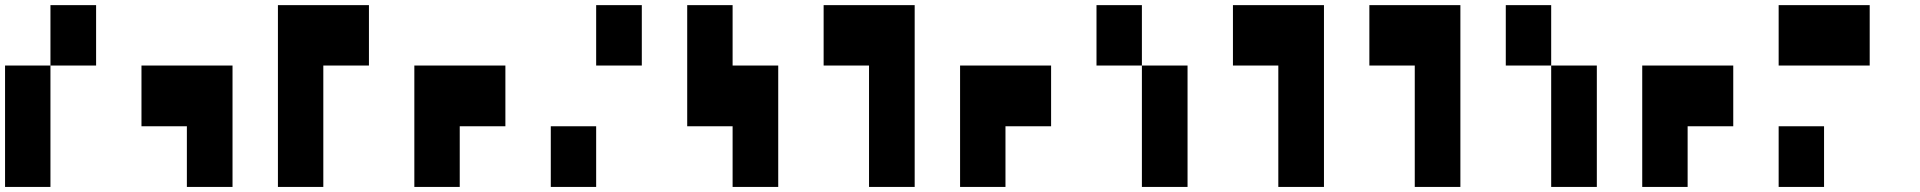

<svg xmlns="http://www.w3.org/2000/svg" viewBox="-20 -740 7601 760"><path d="M179.7 -480.5Q179.7 -540 179.7 -719.7Q224.6 -719.7 360.4 -719.7Q360.4 -660.2 360.4 -480.5Q315.4 -480.5 179.7 -480.5Q179.7 -360.4 179.7 0Q134.8 0 0 0Q0 -120.1 0 -480.5Q44.9 -480.5 179.7 -480.5Z M540 -240.2Q540 -299.8 540 -480.5Q629.9 -480.5 900.4 -480.5Q900.4 -360.4 900.4 0Q855.5 0 719.7 0Q719.7 -59.6 719.7 -240.2Q674.8 -240.2 540 -240.2Z M1440.4 -719.7Q1440.4 -660.2 1440.4 -480.5Q1395.5 -480.5 1259.8 -480.5Q1259.8 -360.4 1259.8 0Q1214.8 0 1080.1 0Q1080.1 -179.7 1080.1 -719.7Q1169.9 -719.7 1440.4 -719.7Z M1620.1 0Q1620.1 -120.1 1620.1 -480.5Q1710 -480.5 1980.5 -480.5Q1980.5 -419.9 1980.5 -240.2Q1935.5 -240.2 1799.8 -240.2Q1799.8 -179.7 1799.8 0Q1754.9 0 1620.1 0Z M2160.2 -240.2Q2205.1 -240.2 2339.8 -240.2Q2339.8 -179.7 2339.8 0Q2294.9 0 2160.2 0Q2160.2 -59.6 2160.2 -240.2ZM2339.8 -480.5Q2339.8 -540 2339.8 -719.7Q2384.8 -719.7 2520.5 -719.7Q2520.5 -660.2 2520.5 -480.5Q2475.6 -480.5 2339.8 -480.5Z M2879.9 -719.7Q2879.9 -660.2 2879.9 -480.5Q2924.8 -480.5 3060.5 -480.5Q3060.5 -360.4 3060.5 0Q3015.6 0 2879.9 0Q2879.9 -59.6 2879.9 -240.2Q2835 -240.2 2700.2 -240.2Q2700.2 -360.4 2700.2 -719.7Q2745.1 -719.7 2879.9 -719.7Z M3240.2 -719.7Q3330.1 -719.7 3600.6 -719.7Q3600.6 -540 3600.6 0Q3555.7 0 3419.9 0Q3419.9 -120.1 3419.9 -480.5Q3375 -480.5 3240.2 -480.5Q3240.2 -540 3240.2 -719.7Z M3780.3 0Q3780.3 -120.1 3780.3 -480.5Q3870.1 -480.5 4140.6 -480.5Q4140.6 -419.9 4140.6 -240.2Q4095.7 -240.2 3960 -240.2Q3960 -179.7 3960 0Q3915 0 3780.3 0Z M4500 -719.7Q4500 -660.2 4500 -480.5Q4544.9 -480.5 4680.7 -480.5Q4680.7 -360.4 4680.7 0Q4635.7 0 4500 0Q4500 -120.1 4500 -480.5Q4455.1 -480.5 4320.3 -480.5Q4320.3 -540 4320.3 -719.7Q4365.2 -719.7 4500 -719.7Z M4860.4 -719.7Q4950.2 -719.7 5220.7 -719.7Q5220.7 -540 5220.7 0Q5175.8 0 5040 0Q5040 -120.1 5040 -480.5Q4995.1 -480.5 4860.4 -480.5Q4860.4 -540 4860.4 -719.7Z M5400.4 -719.7Q5490.2 -719.7 5760.7 -719.7Q5760.7 -540 5760.7 0Q5715.8 0 5580.1 0Q5580.1 -120.1 5580.1 -480.5Q5535.2 -480.5 5400.4 -480.5Q5400.4 -540 5400.4 -719.7Z M6120.1 -719.7Q6120.1 -660.2 6120.1 -480.5Q6165 -480.5 6300.8 -480.5Q6300.8 -360.4 6300.8 0Q6255.9 0 6120.1 0Q6120.1 -120.1 6120.1 -480.5Q6075.2 -480.5 5940.4 -480.5Q5940.4 -540 5940.4 -719.7Q5985.4 -719.7 6120.1 -719.7Z M6480.5 0Q6480.5 -120.1 6480.5 -480.5Q6570.3 -480.5 6840.8 -480.5Q6840.8 -419.9 6840.8 -240.2Q6795.9 -240.2 6660.2 -240.2Q6660.2 -179.7 6660.2 0Q6615.2 0 6480.5 0Z M7020.5 -240.2Q7065.4 -240.2 7200.2 -240.2Q7200.2 -179.7 7200.2 0Q7155.3 0 7020.5 0Q7020.5 -59.6 7020.5 -240.2ZM7020.5 -480.5Q7020.5 -540 7020.5 -719.7Q7110.4 -719.7 7380.9 -719.7Q7380.9 -660.2 7380.9 -480.5Q7290 -480.5 7020.5 -480.5Z"/></svg>

Font: RevK
Style: Book
Weight: 400
Designer: RevK
Foundry: RevK
Version: Version 1.0